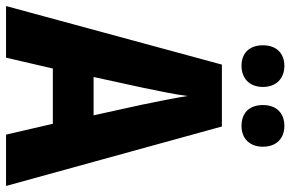

<svg xmlns="http://www.w3.org/2000/svg" viewBox="-183 -779 962 636"><g transform="rotate(90 298.0 -461.0)"><path d="M130 -851C130 -804 158 -780 198 -780C239 -780 268 -806 268 -851C268 -896 239 -922 198 -922C158 -922 130 -897 130 -851ZM328 -851C328 -805 355 -780 397 -780C438 -780 466 -806 466 -851C466 -896 438 -922 397 -922C356 -922 328 -897 328 -851ZM426 0H596L399 -715H194L0 0H171L207 -155H390ZM326 -454 362 -290H235L271 -455C281 -503 293 -561 298 -601C304 -561 317 -499 326 -454Z"/></g></svg>

Font: Noto Sans Thai Looped Condensed ExtraBold
Style: Regular
Weight: 800
Width: 3
Designer: Sasikarn Vongin, Ben Mitchell
Foundry: The Fontpad Ltd
Version: Version 1.001